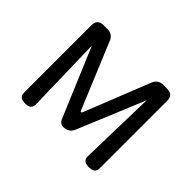

<svg xmlns="http://www.w3.org/2000/svg" viewBox="-117 -742 940 940"><g transform="rotate(45 353.5 -271.5)"><path d="M92 -33V-501Q92 -543 134 -543H160Q197 -543 210 -509L350 -172Q357 -155 364 -172L498 -509Q511 -543 548 -543H574Q616 -543 616 -501V-33Q616 0 574 0Q533 0 533 -33L543 -432L399 -85Q385 -51 348 -51Q324 -51 315 -73L164 -432L174 -33Q174 0 133 0Q92 0 92 -33Z"/></g></svg>

Font: Swei Gothic CJK TC Regular
Style: Regular
Weight: 400
Version: Version 2.129